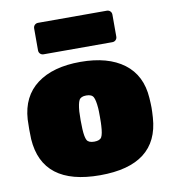

<svg xmlns="http://www.w3.org/2000/svg" viewBox="-84 -818 810 901"><g transform="rotate(-10 321.0 -367.5)"><path d="M613 -260Q613 -243 611 -213Q596 10 321 10Q46 10 31 -213Q30 -228 30 -260Q30 -292 31 -307Q38 -416 114 -473Q190 -530 321 -530Q452 -530 528 -473Q604 -416 611 -307Q613 -277 613 -260ZM276 -302 275 -260 276 -218Q278 -179 286 -164.5Q294 -150 321 -150Q348 -150 356 -164.5Q364 -179 366 -218Q367 -228 367 -260Q367 -292 366 -302Q363 -340 355 -355Q347 -370 321 -370Q295 -370 287 -355Q279 -340 276 -302ZM508 -722V-618Q508 -608 501.5 -601.5Q495 -595 485 -595H158Q148 -595 141.5 -601.5Q135 -608 135 -618V-722Q135 -732 141.5 -738.5Q148 -745 158 -745H485Q495 -745 501.5 -738.5Q508 -732 508 -722Z"/></g></svg>

Font: Rubik
Style: Regular
Weight: 900
Designer: Hubert & Fischer
Foundry: Hubert & Fischer
Version: Version 1.100